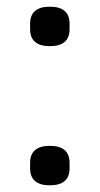

<svg xmlns="http://www.w3.org/2000/svg" viewBox="-20 -542 298 574"><path d="M129 12Q70 12 70 -39V-55Q70 -106 129 -106Q188 -106 188 -55V-39Q188 12 129 12ZM129 -404Q70 -404 70 -455V-471Q70 -522 129 -522Q188 -522 188 -471V-455Q188 -404 129 -404Z"/></svg>

Font: IBM Plex Sans Cond
Style: Regular
Weight: 400
Width: 3
Designer: Mike Abbink, Paul van der Laan, Pieter van Rosmalen
Foundry: Bold Monday
Version: Version 1.3